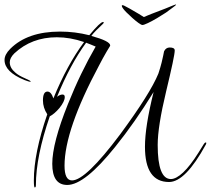

<svg xmlns="http://www.w3.org/2000/svg" viewBox="-35 -777 928 845"><path d="M740 -756Q740 -755 731 -748Q722 -741 711.5 -733.5Q701 -726 696 -722Q678 -710 656 -697Q634 -684 616 -675.5Q598 -667 592 -667Q587 -667 574.5 -676Q562 -685 547.5 -698Q533 -711 521 -723Q513 -731 507 -739Q501 -747 501 -751Q501 -757 511.5 -752Q522 -747 536 -739Q557 -727 575.5 -716Q594 -705 598 -702Q606 -705 616 -709.5Q626 -714 632 -716L692 -739Q715 -748 727.5 -753.5Q740 -759 740 -756ZM118 48Q114 48 114 17Q114 -103 173 -274Q154 -303 154 -335Q154 -374 174 -374Q190 -374 200 -344Q260 -491 335 -592Q274 -613 215 -613Q104 -613 28 -542Q8 -522 8 -503Q8 -478 32 -458Q46 -445 76 -432Q100 -422 100 -418Q100 -417 98 -417Q93 -417 72 -425Q-15 -461 -15 -513Q-15 -537 10 -562Q86 -638 229 -638Q295 -638 358 -622Q406 -680 418 -680Q422 -680 422 -677L418 -672Q401 -656 388 -643Q375 -630 367 -619Q450 -596 450 -577L449 -574L435 -551Q418 -522 401 -489Q249 -205 249 -48Q249 17 282 17Q342 17 494 -186Q626 -365 662 -453Q664 -459 670 -478.5Q676 -498 683 -531L687 -551Q695 -568 712 -568Q734 -568 734 -555Q734 -543 724.5 -498Q715 -453 696 -374Q659 -220 659 -139Q659 11 717 11Q740 11 771 -18Q802 -47 839 -106L862 -143Q866 -150 871 -150Q873 -150 873 -147Q873 -145 871 -141Q781 24 709 24Q603 24 603 -131Q603 -176 612.5 -236Q622 -296 641 -372Q557 -236 473 -132Q338 37 261 37Q195 37 195 -56Q195 -147 264 -319Q292 -389 322.5 -452Q353 -515 386 -572Q375 -577 364.5 -581Q354 -585 344 -589Q309 -541 277 -481.5Q245 -422 216 -351Q229 -361 240 -361Q250 -361 250 -350Q250 -331 227 -302Q216 -289 205 -279.5Q194 -270 184 -265Q123 -88 123 38Q123 48 118 48Z"/></svg>

Font: Love Light
Style: Regular
Weight: 400
Designer: Robert E. Leuschke
Foundry: Robert E. Leuschke
Version: Version 1.010; ttfautohint (v1.8.3)